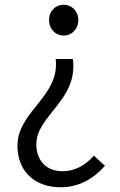

<svg xmlns="http://www.w3.org/2000/svg" viewBox="-20 -574 507 814"><path d="M237 220C317 220 379 181 425 129L378 86C342 127 296 152 246 152C171 152 134 101 134 38C134 -85 312 -149 289 -324H216C235 -165 54 -103 54 44C54 151 126 220 237 220ZM250 -423C283 -423 312 -450 312 -489C312 -528 283 -554 250 -554C216 -554 188 -528 188 -489C188 -450 216 -423 250 -423Z"/></svg>

Font: Source Han Sans JP Normal
Style: Regular
Weight: 350
Designer: Ryoko NISHIZUKA 西塚涼子 (kana, bopomofo & ideographs); Paul D. Hunt (Latin, Greek & Cyrillic); Sandoll Communications 산돌커뮤니
Foundry: Adobe
Version: Version 2.002;hotconv 1.0.116;makeotfexe 2.5.65601